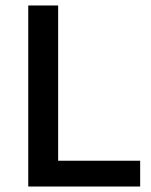

<svg xmlns="http://www.w3.org/2000/svg" viewBox="-20 -680 549 700"><path d="M83 0V-660H192V-94H491V0Z"/></svg>

Font: Bricolage Grotesque 12pt Medium
Style: Regular
Weight: 500
Designer: Mathieu Triay
Foundry: Atelier Triay
Version: Version 1.001; ttfautohint (v1.8.4.7-5d5b);gftools[0.9.33.de